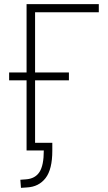

<svg xmlns="http://www.w3.org/2000/svg" viewBox="-20 -725 520 925"><path d="M81 180 78 141 105 139Q149 136 170 104Q191 72 191 0H108V-338H24V-376H108V-705H456V-666H149V-376H312V-338H149V-37H232V1Q232 91 199.5 133Q167 175 110 178Z"/></svg>

Font: Nunito Sans 10pt Condensed ExtraLight
Style: Regular
Weight: 250
Width: 3
Designer: Vernon Adams
Foundry: Vernon Adams
Version: Version 3.101;gftools[0.9.27]